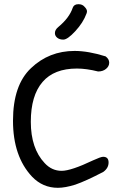

<svg xmlns="http://www.w3.org/2000/svg" viewBox="-20 -897 588 916"><path d="M258 -768Q242 -755 242 -739Q242 -726 253 -717Q264 -708 282 -708Q302 -708 339 -748Q377 -789 393 -833Q395 -839 395 -843Q395 -853 383 -865Q373 -877 354 -877Q333 -877 327 -860Q311 -812 258 -768ZM128 -572Q42 -491 42 -321Q42 -151 133 -54Q184 -1 256 -1Q291 -1 339 -16Q391 -34 473 -77Q498 -95 498 -122Q498 -149 472 -149Q461 -149 424 -132Q319 -82 274 -82Q227 -82 193 -119Q127 -189 127 -316Q127 -441 183 -506Q238 -570 347 -570Q392 -570 448 -556Q471 -556 486 -568.5Q501 -581 501 -598Q501 -615 484 -628Q401 -654 336 -654Q214 -654 128 -572Z"/></svg>

Font: Patrick Hand SC
Style: Regular
Weight: 400
Designer: Patrick Wagesreiter
Foundry: Patrick Wagesreiter
Version: Version 2.001; ttfautohint (v1.8.2)